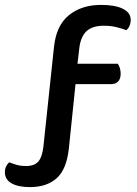

<svg xmlns="http://www.w3.org/2000/svg" viewBox="-26 -684 560 783"><path d="M282 -341 255 -80Q246 6 205.5 42.5Q165 79 96 79Q48 79 21 63.5Q-6 48 -6 19Q-6 5 -1 -5.5Q4 -16 12 -22Q27 -16 42.5 -11.5Q58 -7 81 -7Q114 -7 130 -25Q146 -43 151 -86L194 -491Q203 -580 255 -622Q307 -664 386 -664Q444 -664 475.5 -648Q507 -632 507 -603Q507 -589 502 -578Q497 -567 489 -561Q470 -568 448 -573.5Q426 -579 397 -579Q350 -579 326 -556Q302 -533 297 -484L290 -424H454Q459 -418 462.5 -407.5Q466 -397 466 -383Q466 -362 455.5 -351.5Q445 -341 428 -341Z"/></svg>

Font: Baloo Paaji 2 Medium
Style: Regular
Weight: 500
Designer: Shuchita Grover, Noopur Datye and Ek Type
Foundry: Ek Type
Version: Version 1.640;hotconv 1.0.111;makeotfexe 2.5.65597; ttfautoh